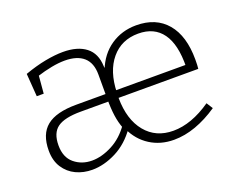

<svg xmlns="http://www.w3.org/2000/svg" viewBox="-92 -691 1058 858"><g transform="rotate(-20 437.5 -262.0)"><path d="M94 -386 86 -495Q139 -514 186 -523Q233 -532 271 -532Q340 -532 379.5 -501.5Q419 -471 421 -410L424 -388L419 -393Q445 -460 498 -496Q551 -532 619 -532Q713 -532 764.5 -471Q816 -410 816 -298Q816 -282 815.5 -272.5Q815 -263 814 -254H426L435 -268V-252Q436 -150 484.5 -91Q533 -32 616 -32Q702 -32 796 -97L815 -67Q762 -31 709 -12Q656 7 605 7Q541 7 491.5 -24.5Q442 -56 416 -113L430 -111Q388 -51 330 -21.5Q272 8 216 8Q174 8 139 -8.5Q104 -25 82.5 -58Q61 -91 61 -139Q61 -217 106 -253.5Q151 -290 247 -290H395L386 -279V-383Q386 -438 355 -465.5Q324 -493 265 -493Q237 -493 202.5 -486.5Q168 -480 127 -467L135 -479L127 -386ZM407 -123Q396 -151 391 -185.5Q386 -220 386 -267L395 -254H255Q178 -254 144 -229.5Q110 -205 110 -146Q110 -89 145 -60Q180 -31 229 -31Q275 -31 325 -57Q375 -83 411 -135ZM436 -280 426 -290H775L766 -281Q768 -387 729.5 -440.5Q691 -494 615 -494Q535 -494 487 -436.5Q439 -379 436 -280Z"/></g></svg>

Font: Bitter Thin Light
Style: Regular
Weight: 300
Version: Version 2.002